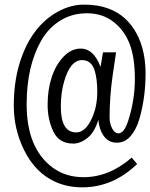

<svg xmlns="http://www.w3.org/2000/svg" viewBox="-20 -760 644 823"><path d="M385.7 -458Q371.6 -502.4 331.5 -502.4Q281.2 -502.4 254.9 -410.6Q240.7 -361.8 240.7 -302.7Q240.7 -192.4 306.6 -192.4Q352.1 -192.4 381.3 -271Q397 -313 397 -366.9Q397 -420.9 385.7 -458ZM326.7 -551.8Q380.9 -551.8 411.1 -473.6L421.4 -535.6H477.5Q477.1 -535.6 463.4 -440.4Q449.7 -345.2 449.7 -255.4Q449.7 -232.4 460.2 -210.4Q470.7 -188.5 487.8 -188.5Q511.7 -188.5 528.8 -240.2Q558.1 -329.1 558.1 -422.1Q558.1 -515.1 534.9 -573.7Q511.7 -632.3 464.6 -667.7Q417.5 -703.1 353 -703.1Q288.6 -703.1 238 -671.6Q187.5 -640.1 156.2 -585.4Q94.2 -475.6 94.2 -313Q94.2 -125 204.6 -42.5Q260.7 -0.5 337.9 -0.5Q448.2 -0.5 544.4 -84.5L567.9 -57.1Q464.4 43 332.5 43Q272 43 221.7 21.5Q131.8 -17.1 82.5 -118.2Q39.1 -207 39.1 -306.4Q39.1 -405.8 63 -485.6Q86.9 -565.4 127.9 -621.1Q168.9 -676.8 225.3 -708.5Q281.7 -740.2 339.8 -740.2Q397.9 -740.2 441.4 -724.6Q484.9 -709 514.9 -681.6Q544.9 -654.3 565.2 -616.7Q585.4 -579.1 594.7 -535.9Q604 -492.7 604 -444.3Q604 -396 597.7 -347.4Q591.3 -298.8 578.1 -252.4Q564.9 -206.1 540.3 -177.2Q515.6 -148.4 481 -148.4Q446.3 -148.4 426 -175.5Q405.8 -202.6 401.4 -246.1Q385.3 -192.4 354.7 -168.5Q324.2 -144.5 293.9 -144.5Q233.4 -144.5 208.7 -196Q184.1 -247.6 184.1 -311.5Q184.1 -375.5 201.7 -429Q219.2 -482.4 252.4 -517.1Q285.6 -551.8 326.7 -551.8Z"/></svg>

Font: Oxygen Mono
Style: Regular
Weight: 400
Designer: Vernon Adams
Foundry: Vernon Adams
Version: Version 0.201; ttfautohint (v0.8) -r 50 -G 200 -x